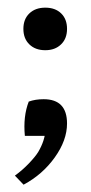

<svg xmlns="http://www.w3.org/2000/svg" viewBox="-20 -367 240 509"><path d="M42.5 122.6 19.5 98.6Q39.6 84 56.6 66.2Q73.7 48.3 81.5 35.6Q90.3 20.5 95 6.1Q99.6 -8.3 101.6 -25.4L116.7 -6.8H45.9Q41 -58.6 56.2 -97.7Q73.7 -104 95.7 -104Q157.7 -104 157.7 -39.6Q157.7 4.9 125.2 50.3Q92.8 95.7 42.5 122.6ZM100.1 -233.9Q73.7 -233.9 57.9 -249.3Q42 -264.6 42 -290.5Q42 -316.4 57.9 -331.5Q73.7 -346.7 100.1 -346.7Q126.5 -346.7 142.1 -331.5Q157.7 -316.4 157.7 -290.5Q157.7 -264.6 141.8 -249.3Q126 -233.9 100.1 -233.9Z"/></svg>

Font: Markazi Text Medium
Style: Regular
Weight: 500
Designer: Borna Izadpanah (Arabic designer), Fiona Ross (Arabic design director) and Florian Runge (Latin designer)
Foundry: Borna Izadpanah and Florian Runge
Version: Version 1.001